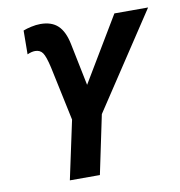

<svg xmlns="http://www.w3.org/2000/svg" viewBox="-81 -800 822 875"><g transform="rotate(-10 330.0 -362.5)"><path d="M230 -271 177 -521Q165 -574 153 -591Q141 -608 118 -608Q102 -608 82 -599L83 -709Q98 -715 120.5 -720Q143 -725 163 -725Q215 -725 244 -697.5Q273 -670 285 -611L325 -415L504 -714H660L368 -272L311 0H172Z"/></g></svg>

Font: Noto Sans Display
Style: Bold Italic
Weight: 700
Italic angle: -12°
Designer: Monotype Design team
Foundry: Monotype Imaging Inc.
Version: Version 1.000